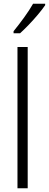

<svg xmlns="http://www.w3.org/2000/svg" viewBox="-20 -1013 263 1033"><path d="M129 0H74V-760H129ZM223 -985Q208 -963 184.5 -935Q161 -907 135 -880Q109 -853 88 -834H53V-845Q83 -882 110.5 -920Q138 -958 158 -993H223Z"/></svg>

Font: Noto Sans Sinhala UI Condensed Light
Style: Regular
Weight: 300
Width: 3
Designer: Jelle Bosma - Monotype Design Team
Foundry: Monotype Imaging Inc.
Version: Version 2.006; ttfautohint (v1.8.4.7-5d5b)